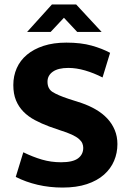

<svg xmlns="http://www.w3.org/2000/svg" viewBox="-20 -834 587 865"><path d="M279 -642Q345 -642 393 -628.5Q441 -615 476 -596L442 -485Q403 -505 363.5 -516.5Q324 -528 288 -528Q242 -528 218 -511Q194 -494 194 -466Q194 -434 217 -419.5Q240 -405 288 -389L347 -370Q382 -358 412 -340.5Q442 -323 463.5 -300Q485 -277 497 -248Q509 -219 509 -185Q509 -145 494 -109.5Q479 -74 448.5 -47Q418 -20 371.5 -4.5Q325 11 262 11Q203 11 149.5 -1.5Q96 -14 51 -37L85 -148Q128 -127 169 -115Q210 -103 255 -103Q308 -103 331.5 -120.5Q355 -138 355 -168Q355 -178 351 -188Q347 -198 335.5 -208Q324 -218 303.5 -227.5Q283 -237 251 -247L202 -264Q167 -277 137 -293Q107 -309 85.5 -331Q64 -353 52 -382Q40 -411 40 -451Q40 -492 55.5 -527Q71 -562 101.5 -587.5Q132 -613 176.5 -627.5Q221 -642 279 -642ZM214 -814H323L438 -690H328L268 -754L208 -690H102Z"/></svg>

Font: Ek Mukta ExtraBold
Style: Regular
Weight: 800
Designer: Girish Dalvi and Yashodeep Gholap
Foundry: Ek Type
Version: Version 2.538;PS 1.002;hotconv 16.6.51;makeotf.lib2.5.65220;